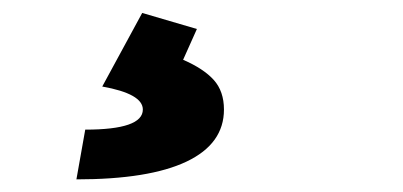

<svg xmlns="http://www.w3.org/2000/svg" viewBox="-20 -44 626 298"><path d="M98.6 234.4 112.3 157.2Q201.7 157.2 201.7 126Q201.7 101.6 138.7 90.3L200.7 -23.9L285.6 1L264.2 48.8Q295.9 62.5 311.8 80.1Q327.6 97.7 327.6 126Q327.6 179.2 269.5 206.8Q211.4 234.4 98.6 234.4Z"/></svg>

Font: CaskaydiaCove NF
Style: Bold Italic
Weight: 700
Italic angle: -10°
Designer: Aaron Bell
Foundry: Saja Typeworks
Version: Version 2111.001; VTT 6.35;Nerd Fonts 3.2.1